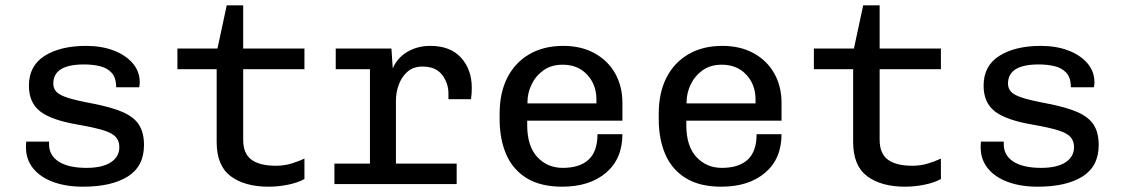

<svg xmlns="http://www.w3.org/2000/svg" viewBox="-20 -694 4240 724"><path d="M293 10Q230 10 181.5 -7.5Q133 -25 105.5 -58.5Q78 -92 78 -138Q78 -141 78 -147Q78 -153 79 -160H165V-150Q165 -108 201.5 -84.5Q238 -61 306 -61Q366 -61 398 -82Q430 -103 430 -139Q430 -162 417 -177Q404 -192 370.5 -202.5Q337 -213 274 -224Q174 -241 131.5 -274Q89 -307 89 -371Q89 -446 148.5 -483.5Q208 -521 305 -521Q362 -521 407.5 -504Q453 -487 480 -456Q507 -425 507 -383Q507 -380 506.5 -376Q506 -372 505 -365H418Q418 -401 401 -419.5Q384 -438 356.5 -444.5Q329 -451 297 -451Q181 -451 181 -379Q181 -360 193 -347.5Q205 -335 236.5 -325Q268 -315 327 -304Q400 -290 442.5 -271.5Q485 -253 504 -223.5Q523 -194 523 -147Q523 -67 462 -28.5Q401 10 293 10Z M993 10Q903 10 850 -29.5Q797 -69 797 -159V-433H649V-511H800L835 -674H897V-511H1128V-433H897V-167Q897 -115 928 -92Q959 -69 1020 -69Q1052 -69 1079.5 -77.5Q1107 -86 1128 -96V-19Q1103 -5 1066 2.5Q1029 10 993 10Z M1241 0V-77H1375V-433H1246V-511H1456L1461 -436Q1478 -476 1516 -498.5Q1554 -521 1603 -521Q1678 -521 1718.5 -476.5Q1759 -432 1759 -363Q1759 -352 1758.5 -342.5Q1758 -333 1756 -320H1671V-341Q1671 -381 1647 -412Q1623 -443 1573 -443Q1539 -443 1517 -424Q1495 -405 1484 -375.5Q1473 -346 1473 -315V-77H1702V0Z M2100 10Q2019 10 1966.5 -22Q1914 -54 1889 -111.5Q1864 -169 1864 -245V-266Q1864 -344 1893 -401Q1922 -458 1976 -489.5Q2030 -521 2104 -521Q2172 -521 2222.5 -493Q2273 -465 2300 -416.5Q2327 -368 2327 -307V-239H1968V-222Q1968 -143 2006 -102Q2044 -61 2102 -61Q2166 -61 2199.5 -92Q2233 -123 2233 -188H2327Q2327 -95 2265 -42.5Q2203 10 2100 10ZM1969 -304H2229V-319Q2229 -375 2194 -412.5Q2159 -450 2102 -450Q2059 -450 2029.5 -429Q2000 -408 1984.5 -375.5Q1969 -343 1969 -309Z M2700 10Q2619 10 2566.5 -22Q2514 -54 2489 -111.5Q2464 -169 2464 -245V-266Q2464 -344 2493 -401Q2522 -458 2576 -489.5Q2630 -521 2704 -521Q2772 -521 2822.5 -493Q2873 -465 2900 -416.5Q2927 -368 2927 -307V-239H2568V-222Q2568 -143 2606 -102Q2644 -61 2702 -61Q2766 -61 2799.5 -92Q2833 -123 2833 -188H2927Q2927 -95 2865 -42.5Q2803 10 2700 10ZM2569 -304H2829V-319Q2829 -375 2794 -412.5Q2759 -450 2702 -450Q2659 -450 2629.5 -429Q2600 -408 2584.5 -375.5Q2569 -343 2569 -309Z M3393 10Q3303 10 3250 -29.5Q3197 -69 3197 -159V-433H3049V-511H3200L3235 -674H3297V-511H3528V-433H3297V-167Q3297 -115 3328 -92Q3359 -69 3420 -69Q3452 -69 3479.5 -77.5Q3507 -86 3528 -96V-19Q3503 -5 3466 2.5Q3429 10 3393 10Z M3893 10Q3830 10 3781.5 -7.5Q3733 -25 3705.5 -58.5Q3678 -92 3678 -138Q3678 -141 3678 -147Q3678 -153 3679 -160H3765V-150Q3765 -108 3801.5 -84.5Q3838 -61 3906 -61Q3966 -61 3998 -82Q4030 -103 4030 -139Q4030 -162 4017 -177Q4004 -192 3970.5 -202.5Q3937 -213 3874 -224Q3774 -241 3731.5 -274Q3689 -307 3689 -371Q3689 -446 3748.5 -483.5Q3808 -521 3905 -521Q3962 -521 4007.5 -504Q4053 -487 4080 -456Q4107 -425 4107 -383Q4107 -380 4106.5 -376Q4106 -372 4105 -365H4018Q4018 -401 4001 -419.5Q3984 -438 3956.5 -444.5Q3929 -451 3897 -451Q3781 -451 3781 -379Q3781 -360 3793 -347.5Q3805 -335 3836.5 -325Q3868 -315 3927 -304Q4000 -290 4042.5 -271.5Q4085 -253 4104 -223.5Q4123 -194 4123 -147Q4123 -67 4062 -28.5Q4001 10 3893 10Z"/></svg>

Font: Chivo Mono
Style: Regular
Weight: 400
Monospace: yes
Designer: Hector Gatti
Foundry: Omnibus-Type
Version: Version 1.008; ttfautohint (v1.8.4.7-5d5b)